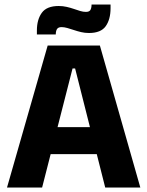

<svg xmlns="http://www.w3.org/2000/svg" viewBox="-20 -844 663 864"><path d="M169.5 0H11.5L194.5 -639H429.5L611.5 0H453.5L318 -536H306.5ZM455 -150.5H167V-272H455ZM380.5 -695.5Q362 -695.5 345 -699.5Q328 -703.5 312.5 -708.8Q297 -714 283 -718Q269 -722 257 -722Q243 -722 237.2 -714.2Q231.5 -706.5 231 -691V-689H146V-707Q146 -755.5 168 -786.2Q190 -817 244 -817Q263 -817 280.2 -813Q297.5 -809 312.5 -803.8Q327.5 -798.5 341 -794.5Q354.5 -790.5 366.5 -790.5Q381 -790.5 386.2 -798.2Q391.5 -806 392 -821.5V-823.5H477.5V-807Q477.5 -757 455.8 -726.2Q434 -695.5 380.5 -695.5Z"/></svg>

Font: Anek Devanagari
Style: Bold
Weight: 700
Designer: Kailash Malviya (Devanagari) & Yesha Goshar (Latin)
Foundry: Ek Type
Version: Version 1.003